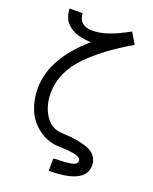

<svg xmlns="http://www.w3.org/2000/svg" viewBox="-155 -791 808 1015"><g transform="rotate(20 249.0 -284.0)"><path d="M43 -251Q43 -421 224 -577L211 -578Q198 -578 185.5 -580Q173 -582 154 -586.5Q135 -591 119.5 -600Q104 -609 89.5 -622.5Q75 -636 66.5 -657.5Q58 -679 57 -706H130Q134 -637 210 -637Q269 -637 345 -672Q361 -679 377 -687.5Q393 -696 401 -700L409 -705L446 -643Q372 -599 320 -561Q268 -523 218 -474Q168 -425 142 -369Q116 -313 116 -251Q116 -185 146.5 -133.5Q177 -82 232 -74Q237 -73 270 -71.5Q303 -70 329 -65.5Q355 -61 386 -51Q417 -41 435 -19Q453 3 453 34Q453 138 247 138V70Q252 70 254 67Q320 67 349 60.5Q378 54 378 37Q379 36 379 34Q379 2 267 0Q194 0 141.5 -38.5Q89 -77 66 -132.5Q43 -188 43 -251Z"/></g></svg>

Font: Coval
Style: ExtraLight
Weight: 250
Foundry: Context Ltd
Version: Version 001.000